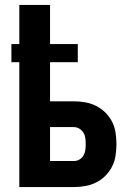

<svg xmlns="http://www.w3.org/2000/svg" viewBox="-20 -755 540 775"><path d="M58 0V-504H26V-577H58V-735H182V-577H294V-504H182V-346H278Q301 -346 324 -342Q347 -338 368 -327.5Q389 -317 405.5 -300.5Q422 -284 432.5 -263.5Q443 -243 446.5 -219.5Q450 -196 450 -173Q450 -150 446.5 -127Q443 -104 432.5 -83Q422 -62 405.5 -45.5Q389 -29 368 -18.5Q347 -8 324 -4Q301 0 278 0ZM182 -105H278Q290 -105 300.5 -111Q311 -117 317 -127.5Q323 -138 324.5 -149.5Q326 -161 326 -173Q326 -185 324.5 -197Q323 -209 317 -219Q311 -229 300.5 -235.5Q290 -242 278 -242H182Z"/></svg>

Font: Iosevka SS04 Extrabold
Style: Regular
Weight: 800
Monospace: yes
Designer: Belleve Invis
Foundry: Belleve Invis
Version: Version 19.0.0; ttfautohint (v1.8.4)